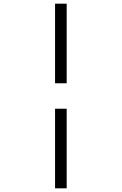

<svg xmlns="http://www.w3.org/2000/svg" viewBox="-20 -821 660 1041"><path d="M278.5 -369.5V-801H341.5V-369.5ZM278.5 200V-231.5H341.5V200Z"/></svg>

Font: Monaspace Radon Var
Style: Regular
Weight: 400
Designer: Riley Cran and the Lettermatic Team
Version: Version 1.000 (Monaspace Radon Var)